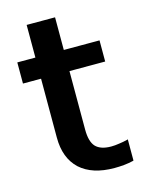

<svg xmlns="http://www.w3.org/2000/svg" viewBox="-102 -698 580 771"><g transform="rotate(-15 188.5 -313.0)"><path d="M356.4 -85.9Q336.9 -81.1 320.3 -79.1Q302.7 -76.2 287.1 -76.2Q243.2 -76.2 222.7 -97.7Q203.1 -119.1 203.1 -168.9Q203.1 -168.9 203.1 -200.2Q203.1 -231.4 203.1 -272.5Q203.1 -321.3 203.1 -367.2Q203.1 -412.1 203.1 -412.1Q203.1 -412.1 222.7 -412.1Q241.2 -412.1 266.6 -412.1Q296.9 -412.1 324.2 -412.1Q351.6 -412.1 351.6 -412.1Q351.6 -412.1 351.6 -456.1Q351.6 -500 351.6 -500Q351.6 -500 324.2 -500Q296.9 -500 266.6 -500Q241.2 -500 222.7 -500Q203.1 -500 203.1 -500Q203.1 -500 203.1 -517.6Q203.1 -535.2 203.1 -557.6Q203.1 -585 203.1 -610.4Q203.1 -635.7 203.1 -635.7Q203.1 -635.7 187.5 -635.7Q172.9 -635.7 152.3 -635.7Q128.9 -635.7 106.4 -635.7Q85 -635.7 85 -635.7Q85 -635.7 85 -610.4Q85 -585 85 -557.6Q85 -535.2 85 -517.6Q85 -500 85 -500Q85 -500 47.9 -500Q9.8 -500 9.8 -500Q9.8 -500 9.8 -456.1Q9.8 -412.1 9.8 -412.1Q9.8 -412.1 47.9 -412.1Q85 -412.1 85 -412.1Q85 -412.1 85 -380.9Q85 -348.6 85 -307.6Q85 -257.8 85 -212.9Q85 -167 85 -167Q85 -82 134.8 -35.2Q185.5 10.7 277.3 10.7Q296.9 10.7 317.4 8.8Q337.9 6.8 357.4 2Q357.4 2 357.4 2Q358.4 1 358.4 1Q358.4 1 358.4 -43Q358.4 -86.9 358.4 -86.9Q358.4 -86.9 357.4 -86.9Q356.4 -85.9 356.4 -85.9Z"/></g></svg>

Font: umazing
Style: Display
Weight: 400
Designer: umazing